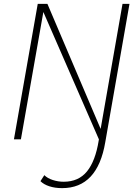

<svg xmlns="http://www.w3.org/2000/svg" viewBox="-20 -720 707 992"><path d="M175 -700H225L500 -54L613 -700H649L524 14Q484 252 301 252Q264 252 235 242.5Q206 233 189 216L209 185Q225 201 252.5 210Q280 219 309 219Q386 219 429.5 165.5Q473 112 490 6L491 0L204 -658L88 0H52Z"/></svg>

Font: Sarabun Thin
Style: Italic
Weight: 250
Italic angle: -10°
Designer: Suppakit Chalermlarp | Katatrad Co.,Ltd.
Foundry: Cadson Demak Co.,Ltd.
Version: Version 1.000; ttfautohint (v1.6)